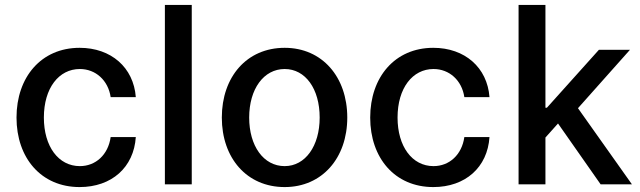

<svg xmlns="http://www.w3.org/2000/svg" viewBox="-20 -748 2598 779"><path d="M303 11C433 11 523 -69 531 -192H429C419 -120 368 -74 304 -74C217 -74 158 -154 158 -271C158 -391 219 -468 304 -468C368 -468 419 -422 429 -354H531C522 -474 431 -554 303 -554C147 -554 47 -435 47 -271C47 -107 147 11 303 11Z M758 -728H649V0H758Z M1135 11C1287 11 1389 -107 1389 -271C1389 -436 1287 -554 1135 -554C981 -554 880 -436 880 -271C880 -107 981 11 1135 11ZM991 -271C991 -387 1050 -468 1135 -468C1219 -468 1277 -388 1277 -271C1277 -156 1219 -74 1135 -74C1049 -74 991 -156 991 -271Z M1738 11C1868 11 1958 -69 1966 -192H1864C1854 -120 1803 -74 1739 -74C1652 -74 1593 -154 1593 -271C1593 -391 1654 -468 1739 -468C1803 -468 1854 -422 1864 -354H1966C1957 -474 1866 -554 1738 -554C1582 -554 1482 -435 1482 -271C1482 -107 1582 11 1738 11Z M2084 0H2193V-190L2244 -247L2417 0H2544L2325 -309L2536 -546H2410L2199 -311H2193V-728H2084Z"/></svg>

Font: Wafeq Medium
Style: Regular
Weight: 500
Designer: Rasmus Andersson & Azza Alameddine
Foundry: Google & TypeTogether
Version: Version 3.000;January 28, 2025;FontCreator 15.0.0.3014 64-bi